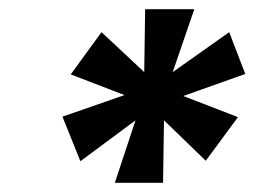

<svg xmlns="http://www.w3.org/2000/svg" viewBox="-20 -758 562 418"><path d="M230 -360 275 -496 155 -407 116 -504 251 -551 134 -596 201 -688 294 -601 296 -738H403L356 -601L479 -688L514 -597L379 -549L498 -503L428 -408L337 -496L335 -360Z"/></svg>

Font: DM Sans 20pt Black
Style: Italic
Weight: 900
Italic angle: -10°
Version: Version 4.004;gftools[0.9.30]